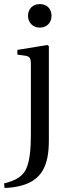

<svg xmlns="http://www.w3.org/2000/svg" viewBox="-51 -692 334 939"><path d="M86 -615C86 -581 110 -557 144 -557C178 -557 201 -581 201 -615C201 -649 178 -672 144 -672C110 -672 86 -649 86 -615ZM-31 205 -29 227C-12 227 14 225 40 219C159 193 188 111 188 -7V-466L181 -472L34 -448V-425L70 -420C94 -416 100 -410 100 -378V-34C100 34 95 99 75 138C58 171 26 191 -31 205Z"/></svg>

Font: erewhon
Style: Regular
Weight: 400
Version: Version 1.0.0